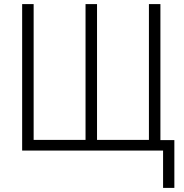

<svg xmlns="http://www.w3.org/2000/svg" viewBox="-20 -734 899 936"><path d="M830 182H775V0H88V-714H144V-52H397V-714H453V-52H706V-714H762V-51H830Z"/></svg>

Font: Noto Sans UI NarrowLight
Style: Regular
Weight: 300
Width: 4
Designer: Monotype Design Team
Foundry: Monotype Imaging Inc.
Version: Version 1.001